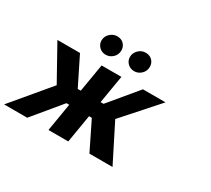

<svg xmlns="http://www.w3.org/2000/svg" viewBox="-165 -1018 1395 1270"><g transform="rotate(30 532.0 -382.5)"><path d="M614 -620Q580.6 -620 560 -643.8Q543 -663 543 -688.9Q543 -718.8 566.1 -741.8Q588.8 -764.6 620.7 -764.6Q655.5 -764.6 674.7 -741.1Q690.3 -722.3 690.3 -696.7Q690.3 -663.4 666.9 -641.7Q644.2 -620 614 -620ZM396.7 -620Q365.1 -620 345.2 -641Q325.6 -661.6 325.6 -689.3Q325.6 -704.5 332.6 -719.6Q339.5 -734.7 354.4 -746.8Q376.4 -764.6 403.4 -764.6Q438.2 -764.6 457.4 -741.1Q473 -722.3 473 -696.7Q473 -663.4 449.6 -641.7Q426.8 -620 396.7 -620ZM807.5 0H631L526.3 -213.1H505L469.5 0H318.2L353.7 -213.1H332.4L155.9 0H-20.6L217.3 -283.7L71.4 -545.5H244L350.1 -332H373.2L409.1 -545.5H560.4L524.5 -332H547.2L724.8 -545.5H897.4L664.4 -283.7Z"/></g></svg>

Font: Linik Sans
Style: Bold Italic
Weight: 700
Italic angle: 9°
Designer: Fonts by Rasmus Andersson / Changes by Cristiano Sobral with parts from Marc Monis
Foundry: rsms
Version: Version 3.020; ttfautohint (v1.6)